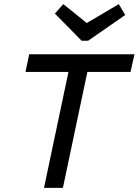

<svg xmlns="http://www.w3.org/2000/svg" viewBox="-20 -914 674 934"><path d="M194 0 313 -564H104L122 -650H634L615 -564H405L286 0ZM377 -716 247 -848 288 -894 402 -802 558 -894 589 -841 409 -716Z"/></svg>

Font: Sometype Mono Medium
Style: Italic
Weight: 500
Italic angle: -12°
Monospace: yes
Designer: Ryoichi Tsunekawa
Foundry: Dharma Type
Version: Version 1.000; ttfautohint (v1.8.3)